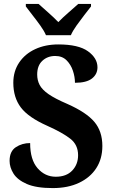

<svg xmlns="http://www.w3.org/2000/svg" viewBox="-20 -951 585 981"><path d="M250 10Q165 10 117 -11Q69 -32 49 -64Q29 -96 29 -129Q29 -178 61 -199Q93 -220 134 -220Q134 -135 172 -91.5Q210 -48 265 -48Q319 -48 349 -79.5Q379 -111 379 -158Q379 -211 339.5 -242Q300 -273 222 -308Q125 -351 86.5 -402Q48 -453 48 -528Q48 -587 78 -631.5Q108 -676 160 -700Q212 -724 278 -724Q381 -724 429.5 -689Q478 -654 478 -607Q478 -572 450 -550Q422 -528 363 -528Q363 -558 352.5 -589.5Q342 -621 320 -643Q298 -665 262 -665Q223 -665 196.5 -640.5Q170 -616 170 -570Q170 -541 182.5 -517Q195 -493 228 -470Q261 -447 324 -420Q421 -377 462 -328.5Q503 -280 503 -205Q503 -140 472 -92Q441 -44 384 -17Q327 10 250 10ZM215 -771Q205 -794 186 -820.5Q167 -847 146.5 -873Q126 -899 112 -918V-931H177Q197 -913 227 -886.5Q257 -860 278 -838Q299 -860 329.5 -886.5Q360 -913 380 -931H445V-918Q430 -899 410 -873Q390 -847 371 -820.5Q352 -794 342 -771Z"/></svg>

Font: Noto Serif Tamil SemiCondensed
Style: Bold Italic
Weight: 700
Width: 4
Italic angle: -12°
Designer: Indian Type Foundry, Tom Grace, and the Monotype Design Team
Foundry: Monotype Imaging Inc.
Version: Version 2.003; ttfautohint (v1.8.4.7-5d5b)